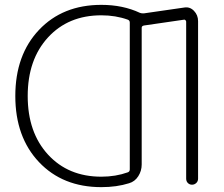

<svg xmlns="http://www.w3.org/2000/svg" viewBox="-20 -760 923 790"><path d="M397 -697Q261 -697 177.5 -606Q94 -515 94 -365Q94 -215 177.5 -124Q261 -33 397 -33Q456 -33 506 -51Q514 -54 514 -63V-667Q514 -676 506 -679Q456 -697 397 -697ZM397 10Q238 10 140.5 -93Q43 -196 43 -365Q43 -534 140.5 -637Q238 -740 397 -740Q486 -740 556 -707Q565 -704 572 -705L738 -729Q761 -733 778 -715.5Q795 -698 795 -673V-25Q795 -14 787.5 -7Q780 0 770 0Q760 0 753 -7Q746 -14 746 -25V-671Q746 -674 743 -677Q740 -680 737 -679L572 -655Q563 -653 563 -646V-83Q563 -57 549 -35Q535 -13 511 -6Q460 10 397 10Z"/></svg>

Font: Rounded Mplus 1c Light
Style: Regular
Weight: 300
Version: Version 1.059.20150529